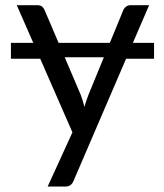

<svg xmlns="http://www.w3.org/2000/svg" viewBox="-20 -526 616 721"><path d="M223 -311 283.5 -169Q291.5 -147.5 297 -124.5Q303.5 -147.5 312 -169.5L370 -311ZM558.5 -305.5H453.5L256.5 152.5Q252.5 162.5 245.5 168.5Q238.5 174.5 224.5 174.5H159L252 -29L131 -305.5H21V-365H105L43 -506.5H120.5Q132 -506.5 138.5 -500.8Q145 -495 147.5 -488L200 -365H392.5L443 -488Q446.5 -496 453.8 -501.2Q461 -506.5 469.5 -506.5H540L479 -365H558.5Z"/></svg>

Font: Lato 2
Style: Regular
Weight: 400
Designer: Lukasz Dziedzic with Adam Twardoch and Botio Nikoltchev
Foundry: tyPoland Lukasz Dziedzic
Version: Version 2.015; 2015-08-06; http://www.latofonts.com/